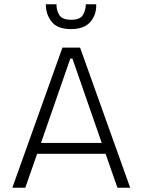

<svg xmlns="http://www.w3.org/2000/svg" viewBox="-20 -884 671 904"><path d="M38 0 274 -660H357L593 0H533L477 -160H155L99 0ZM311 -608 173 -211H459L321 -608ZM196 -864H246Q245 -838 258.5 -814.5Q272 -791 315 -791Q357 -791 370.5 -813.5Q384 -836 384 -864H433Q435 -816 406 -781.5Q377 -747 314 -747Q250 -747 222.5 -782.5Q195 -818 196 -864Z"/></svg>

Font: Bricolage Grotesque 10pt ExtraLight
Style: Regular
Weight: 200
Designer: Mathieu Triay
Foundry: Atelier Triay
Version: Version 1.000; ttfautohint (v1.8.4.7-5d5b);gftools[0.9.32]